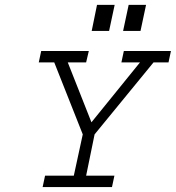

<svg xmlns="http://www.w3.org/2000/svg" viewBox="-20 -756 711 776"><path d="M146.5 -549.8H338.9L328.1 -503.9H253.9L349.6 -261.7L545.9 -503.9H470.7L480.5 -549.8H670.9L661.1 -503.9H600.6L362.3 -212.9L328.1 -45.9H442.4L432.6 0H152.3L162.1 -45.9H278.3L314.5 -212.9L199.2 -503.9H136.7ZM350.6 -630.9 372.1 -736.3H443.4L420.9 -630.9ZM477.5 -630.9 500 -736.3H570.3L547.9 -630.9Z"/></svg>

Font: Thabit-Oblique
Style: Oblique
Weight: 500
Designer: Regenerated by Nadim Shaikli
Foundry: MAK Alagha
Version: 0.01